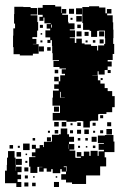

<svg xmlns="http://www.w3.org/2000/svg" viewBox="-22 -546 524 765"><path d="M425 -183V-163H435V-119H425V-99H402V-92H373V-91H369V-65H341V-63H336V-38H310V-63H305V-64H283V-61H243V-66H188V-96H217V-125H187V-157H189V-185H212V-192H194V-210H212V-222H218V-246H237V-252H224V-270H241V-273H215V-279H191V-303H213V-306H188V-334H186V-363H185V-386H179V-375H167V-387H178V-397H159V-425H178V-432H164V-450H180V-453H155V-476H151V-463H135V-479H148V-487H129V-515H148V-526H198V-520H222V-494H224V-510H242V-492H226V-487H249V-459H251V-453H275V-429H256V-425H277V-397H256V-394H276V-375H282V-392H304V-373H315V-369H341V-363H365V-345H369V-365H393V-371H397V-394H396V-424H371V-423H365V-399H341V-423H335V-427H309V-454H306V-518H333V-521H373V-516H398V-493H404V-510H422V-492H405V-485H427V-457H429V-428H430V-394H429V-371H433V-331H427V-307H407V-301H423V-281H407V-267H395V-249H371V-262H367V-247H346V-246H368V-226H378V-213H395V-195H407V-183ZM57 -330H32V-358H30V-404H31V-433H38V-452H34V-490H35V-519H71V-518H100V-514H126V-488H100V-485H127V-458H130V-424H126V-398H107V-391H123V-371H109V-370H132V-332H109V-325H57ZM281 -513H305V-489H281ZM253 -511H273V-491H253ZM282 -482H304V-460H282ZM267 -475V-467H259V-475ZM182 -436H185V-448H182ZM286 -434V-448H300V-434ZM137 -447H149V-435H137ZM303 -401H283V-421H303ZM373 -421H393V-401H373ZM315 -419H331V-403H315ZM140 -408V-414H146V-408ZM391 -389V-373H375V-389ZM348 -376V-386H358V-376ZM147 -377H139V-385H147ZM327 -385V-377H319V-385ZM153 -341H133V-361H153ZM166 -358H180V-344H166ZM196 -254V-268H210V-254ZM419 -267V-255H407V-267ZM194 -222V-240H212V-222ZM387 -235V-227H379V-235ZM220 -180H217V-157H236V-158H220ZM193 -101V-121H213V-101ZM377 -87H389V-75H377ZM194 -60H212V-42H194ZM224 -42V-60H242V-42ZM405 -43V-59H421V-43ZM286 -44V-58H300V-44ZM347 -57H359V-45H347ZM259 -47V-55H267V-47ZM396 -8H430V18H434V60H395V81H401V117H377V153H321V187H265V181H241V170H222V148H241V138H224V128H218V144H188V128H182V138H164V125H152V138H134V120H147V119H127V143H99V118H94V80H119V77H105V61H119V47H105V31H121V45H136V32H150V40H153V19H182V18H185V-9H213V-11H220V-34H246V-11H253V-1H273V19H253V28H274V50H255V54H278V82H280V83H300V78H284V60H302V76H312V58H334V75H339V55H367V75H371V57H392V51H371V27H392V24H368V-6H396ZM424 -10H402V-32H424ZM314 -30H332V-12H314ZM301 -13H285V-29H301ZM210 -28V-14H196V-28ZM269 -15H257V-27H269ZM389 -15H377V-27H389ZM177 -25V-17H169V-25ZM357 -25V-17H349V-25ZM363 19H343V-1H363ZM181 17H165V1H181ZM118 14H108V4H118ZM288 4H298V14H288ZM318 4H328V14H318ZM70 26H96V52H70ZM252 29H251V47H252ZM16 32H30V46H16ZM358 34V44H348V34ZM49 43V35H57V43ZM297 35V43H289V35ZM326 36V42H320V36ZM36 82H40V111H41V134H42V118H64V140H48V150H62V168H48V179H63V199H43V184H-2V134H5V111H6V82H10V56H36ZM62 78H44V60H62ZM80 72V66H86V72ZM65 111H41V87H65ZM87 103H79V95H87ZM244 137V117H232V120H242V137ZM91 137H75V121H91ZM77 165V153H89V165ZM110 162V156H116V162ZM200 162V156H206V162ZM213 199H193V179H213ZM91 197H75V181H91ZM120 196H106V182H120Z"/></svg>

Font: Rubik-Storm
Style: Regular
Weight: 400
Designer: NaN (generative design), Hubert & Fischer (Rubik source font outlines)
Foundry: NaN, Hubert & Fischer
Version: Version 1.000